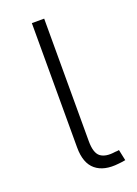

<svg xmlns="http://www.w3.org/2000/svg" viewBox="-112 -591 460 644"><g transform="rotate(-20 118.5 -269.0)"><path d="M198.2 1.5Q145 7.8 115.5 -16.6Q85.9 -41 85.9 -97.2V-541H129.9V-103.5Q129.9 -61 147.9 -47.6Q166 -34.2 200.7 -39.6Q206.5 -40 208.7 -40Q210.9 -40 214.8 -41L223.1 -2Q218.3 -1 211.7 0Q205.1 1 198.2 1.5Z"/></g></svg>

Font: Inter 17pt ExtraLight
Style: Regular
Weight: 250
Version: Version 4.001;git-66647c0bb